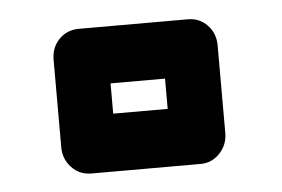

<svg xmlns="http://www.w3.org/2000/svg" viewBox="-31 -729 464 316"><g transform="rotate(-5 200.5 -570.5)"><path d="M109 -451Q89 -451 76 -465Q63 -479 63 -498V-643Q63 -663 76 -676.5Q89 -690 109 -690H289Q308 -690 321 -676.5Q334 -663 334 -643V-498Q334 -479 321 -465Q308 -451 289 -451ZM153 -546H243V-596H153Z"/></g></svg>

Font: Tschichold
Style: Bold
Weight: 700
Designer: Peter Wiegel
Foundry: Peter Wiegel
Version: Version 1.000; ttfautohint (v1.3)